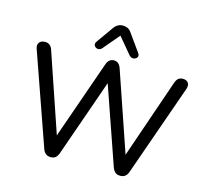

<svg xmlns="http://www.w3.org/2000/svg" viewBox="-129 -1098 1363 1256"><g transform="rotate(15 552.5 -470.0)"><path d="M460 -769Q447 -755 431.5 -757Q416 -759 408.5 -771.5Q401 -784 412 -800L494 -916Q517 -947 553 -947Q570 -947 585 -940Q600 -933 611 -916L694 -800Q706 -784 698 -771.5Q690 -759 674.5 -757Q659 -755 645 -769L553 -879ZM317 7Q277 7 263 -36L46 -654Q37 -679 49 -695.5Q61 -712 89 -712Q126 -712 139 -672L320 -141L505 -669Q519 -712 555 -712Q590 -712 604 -669L787 -135L972 -672Q979 -692 990.5 -702Q1002 -712 1022 -712Q1047 -712 1058 -696Q1069 -680 1060 -654L842 -35Q828 7 789 7Q767 7 754.5 -3.5Q742 -14 734 -36L553 -557L370 -35Q362 -13 350 -3Q338 7 317 7Z"/></g></svg>

Font: Chiron GoRound TC
Style: Regular
Weight: 400
Designer: Ryoko NISHIZUKA 西塚涼子 (kana, bopomofo & ideographs); Paul D. Hunt (Latin, Greek & Cyrillic); Sandoll Communications 산돌커뮤니
Foundry: Adobe
Version: Version 1.000;hotconv 1.1.1;makeotfexe 2.6.0